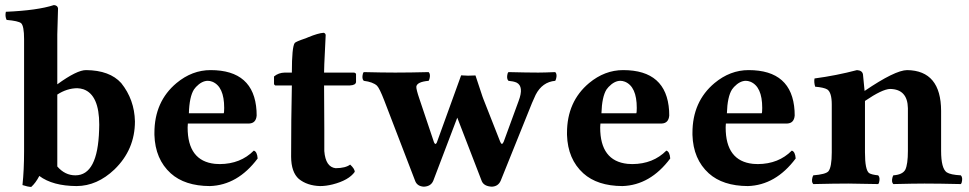

<svg xmlns="http://www.w3.org/2000/svg" viewBox="-20 -718 3791 751"><path d="M74.2 -127V-564.9Q74.2 -616.7 62.5 -627.4Q51.3 -636.2 5.9 -640.1Q-1 -654.3 2.9 -671.9Q126.5 -677.2 190.9 -698.2Q205.6 -696.8 207 -685.1Q207 -683.1 204.1 -583V-388.2Q281.2 -444.3 316.9 -443.8Q409.2 -442.9 454.1 -393.1Q505.9 -328.6 507.8 -243.2Q507.8 -132.8 427.7 -55.2Q359.9 9.3 279.8 9.8Q186 9.3 133.8 -29.8Q119.6 -2.4 102.1 13.2Q88.4 12.7 67.9 5.9Q74.2 -52.7 74.2 -127ZM204.1 -348.1V-66.9Q233.9 -32.2 274.9 -32.2Q362.3 -32.2 367.7 -209.5Q368.2 -220.2 368.2 -230Q368.2 -346.7 306.6 -368.7Q294.4 -372.6 282.2 -373Q241.7 -372.6 204.1 -348.1Z M718.8 -274.9H855Q856.9 -277.8 856.9 -295.9Q856.9 -379.4 810.5 -398.4Q801.3 -401.9 793 -401.9Q769.5 -401.9 746.6 -377.9Q742.2 -372.6 738.8 -368.2Q720.7 -339.8 718.8 -274.9ZM972.7 -128.9Q985.8 -125 987.8 -98.1Q909.7 6.3 800.8 9.8Q702.6 9.3 647.9 -40Q586.9 -95.2 584 -190.4Q584 -194.8 584 -198.2Q584 -320.8 670.4 -393.1Q731.4 -443.8 803.7 -443.8Q973.6 -443.8 983.4 -284.7Q983.9 -274.9 983.9 -266.1Q981.4 -236.3 955.1 -234.9H714.8Q714.8 -232.4 714.4 -228.5Q713.9 -222.2 713.9 -219.2Q713.9 -88.4 820.8 -77.1Q830.1 -76.2 839.8 -76.2Q920.9 -76.7 972.7 -128.9Z M1093.8 -434.1H1121.6Q1121.6 -534.7 1132.8 -549.8Q1136.7 -555.2 1176.3 -568.4Q1182.1 -570.3 1185.5 -572.3Q1224.6 -588.4 1246.1 -589.8Q1252.9 -587.9 1253.9 -581.1Q1253.9 -579.1 1248.5 -467.8L1247.6 -434.1H1364.7Q1371.6 -432.6 1372.6 -428.2V-397Q1371.1 -384.8 1348.6 -383.8H1247.6Q1247.6 -325.2 1248.5 -213.9Q1249 -147.5 1248.5 -127Q1253.4 -64.5 1293 -60.1Q1331.5 -60.5 1349.6 -74.2Q1367.2 -58.1 1367.7 -45.9Q1344.2 -12.7 1280.8 3.4Q1254.9 9.8 1231.9 9.8Q1181.6 8.3 1148.9 -18.1Q1119.1 -44.4 1118.7 -105Q1118.7 -252.9 1121.6 -383.8H1056.6Q1052.2 -385.7 1051.8 -390.1V-418.9Q1069.3 -433.6 1093.8 -434.1Z M1870.6 -331.1 1936.5 -163.6Q1942.9 -147.5 1949.7 -162.6Q1950.2 -164.1 1950.7 -165L2008.3 -322.3Q2030.3 -379.9 2000.5 -395Q1987.8 -400.4 1968.8 -401.9Q1960.4 -410.2 1965.3 -429.7Q1966.8 -434.1 1968.8 -436Q2043 -434.1 2085.4 -434.1Q2108.9 -434.1 2151.9 -436Q2160.2 -427.7 2154.8 -408.7Q2153.3 -404.3 2151.9 -401.9Q2101.1 -397.5 2075.2 -347.2Q2069.3 -335.4 2061 -315.4L1938.5 -11.2Q1928.7 11.2 1903.8 12.2Q1873.5 10.7 1864.7 -8.8L1768.6 -257.8L1674.8 -11.2Q1665.5 11.2 1637.7 12.2Q1612.8 10.7 1604.5 -8.8L1482.9 -325.2Q1464.4 -373 1454.6 -382.8Q1438.5 -397.5 1402.8 -401.9Q1394.5 -410.2 1399.4 -429.7Q1400.9 -434.1 1402.8 -436Q1477.1 -434.1 1525.9 -434.1Q1583.5 -434.1 1656.7 -436Q1665 -427.7 1659.7 -408.7Q1658.2 -404.3 1656.7 -401.9Q1610.8 -397.9 1608.4 -378.9Q1607.9 -368.2 1620.6 -331.1L1677.7 -161.1Q1683.1 -149.4 1688.5 -160.2L1783.7 -423.3Q1809.6 -420.9 1839.8 -422.9Q1839.8 -422.9 1867.2 -340.3Q1869.1 -335 1870.6 -331.1Z M2332.5 -274.9H2468.8Q2470.7 -277.8 2470.7 -295.9Q2470.7 -379.4 2424.3 -398.4Q2415 -401.9 2406.7 -401.9Q2383.3 -401.9 2360.4 -377.9Q2356 -372.6 2352.5 -368.2Q2334.5 -339.8 2332.5 -274.9ZM2586.4 -128.9Q2599.6 -125 2601.6 -98.1Q2523.4 6.3 2414.6 9.8Q2316.4 9.3 2261.7 -40Q2200.7 -95.2 2197.8 -190.4Q2197.8 -194.8 2197.8 -198.2Q2197.8 -320.8 2284.2 -393.1Q2345.2 -443.8 2417.5 -443.8Q2587.4 -443.8 2597.2 -284.7Q2597.7 -274.9 2597.7 -266.1Q2595.2 -236.3 2568.8 -234.9H2328.6Q2328.6 -232.4 2328.1 -228.5Q2327.6 -222.2 2327.6 -219.2Q2327.6 -88.4 2434.6 -77.1Q2443.8 -76.2 2453.6 -76.2Q2534.7 -76.7 2586.4 -128.9Z M2823.2 -274.9H2959.5Q2961.4 -277.8 2961.4 -295.9Q2961.4 -379.4 2915 -398.4Q2905.8 -401.9 2897.5 -401.9Q2874 -401.9 2851.1 -377.9Q2846.7 -372.6 2843.3 -368.2Q2825.2 -339.8 2823.2 -274.9ZM3077.1 -128.9Q3090.3 -125 3092.3 -98.1Q3014.2 6.3 2905.3 9.8Q2807.1 9.3 2752.4 -40Q2691.4 -95.2 2688.5 -190.4Q2688.5 -194.8 2688.5 -198.2Q2688.5 -320.8 2774.9 -393.1Q2835.9 -443.8 2908.2 -443.8Q3078.1 -443.8 3087.9 -284.7Q3088.4 -274.9 3088.4 -266.1Q3085.9 -236.3 3059.6 -234.9H2819.3Q2819.3 -232.4 2818.8 -228.5Q2818.4 -222.2 2818.4 -219.2Q2818.4 -88.4 2925.3 -77.1Q2934.6 -76.2 2944.3 -76.2Q3025.4 -76.7 3077.1 -128.9Z M3363.3 -122.1Q3363.3 -53.2 3379.4 -41Q3389.2 -34.7 3415 -32.2Q3423.3 -23.9 3418.5 -4.4Q3417 0 3415 2Q3328.6 0 3298.3 0Q3245.1 0 3162.1 2H3161.1Q3152.8 -6.3 3158.2 -25.4Q3159.7 -29.8 3161.1 -32.2Q3209.5 -36.1 3220.2 -47.9Q3233.4 -64 3233.4 -122.1V-309.1Q3233.4 -356.4 3215.8 -368.2Q3202.6 -376 3168.5 -378.9Q3163.1 -397 3166 -411.1Q3251 -422.4 3332 -443.8Q3353 -442.4 3355.5 -426.8Q3355.5 -425.3 3361.8 -362.3Q3481 -443.4 3528.3 -443.8Q3660.6 -441.9 3661.1 -284.2V-127.9Q3661.1 -59.1 3683.1 -43.9Q3698.2 -34.2 3738.3 -32.2Q3746.6 -23.9 3741.7 -4.4Q3740.2 0 3738.3 2Q3651.9 0 3596.2 0Q3556.6 0 3474.1 2Q3465.8 -6.3 3471.2 -25.4Q3472.7 -29.8 3474.1 -32.2Q3510.3 -34.7 3521 -54.2Q3531.2 -75.2 3531.2 -127.9V-294.9Q3529.8 -369.1 3461.4 -370.1Q3430.7 -369.1 3363.3 -323.2V-321.3Z"/></svg>

Font: Linux Libertine O
Style: Bold
Weight: 700
Designer: Philipp H. Poll
Foundry: Philipp H. Poll
Version: Version 5.0.0